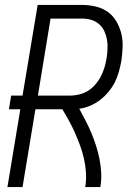

<svg xmlns="http://www.w3.org/2000/svg" viewBox="-20 -755 540 775"><path d="M10 0 62 -314H16L25 -369H71L132 -735H313Q340 -735 367 -728.5Q394 -722 415 -707Q436 -692 449.5 -669Q463 -646 469.5 -620Q476 -594 475 -566Q474 -538 470 -510Q466 -488 460 -466Q454 -444 444 -424Q434 -404 418.5 -385Q403 -366 384 -351.5Q365 -337 343.5 -328Q322 -319 300 -316Q313 -292 325.5 -268Q338 -244 348.5 -219Q359 -194 367.5 -167.5Q376 -141 381.5 -113.5Q387 -86 388.5 -57.5Q390 -29 385 0H324Q329 -29 327 -58Q325 -87 319 -114Q313 -141 303.5 -167Q294 -193 283 -218Q272 -243 259 -266.5Q246 -290 232 -314H123L71 0ZM133 -369H262Q280 -369 299 -373.5Q318 -378 334.5 -388Q351 -398 364.5 -413.5Q378 -429 387 -446.5Q396 -464 401.5 -482Q407 -500 410 -519Q413 -537 414 -556.5Q415 -576 412 -594Q409 -612 401.5 -628.5Q394 -645 380.5 -657Q367 -669 349.5 -674.5Q332 -680 313 -680H184Z"/></svg>

Font: Iosevka Curly Light Oblique
Style: Regular
Weight: 300
Italic angle: -9°
Monospace: yes
Designer: Belleve Invis
Foundry: Belleve Invis
Version: Version 11.1.0; ttfautohint (v1.8.3)